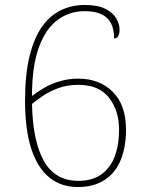

<svg xmlns="http://www.w3.org/2000/svg" viewBox="-20 -744 599 774"><path d="M293 10Q227 10 179.5 -28Q132 -66 106.5 -143Q81 -220 81 -338Q81 -445 99.5 -519Q118 -593 150.5 -638Q183 -683 227 -703.5Q271 -724 322 -724Q373 -724 403.5 -709Q434 -694 448 -671Q462 -648 462 -624Q462 -608 456.5 -598.5Q451 -589 440 -589Q440 -628 426.5 -652Q413 -676 387 -687.5Q361 -699 321 -699Q260 -699 212 -663.5Q164 -628 136.5 -552.5Q109 -477 109 -357Q132 -375 160 -391Q188 -407 222.5 -417Q257 -427 296 -427Q381 -427 434.5 -374Q488 -321 488 -220Q488 -152 467 -100Q446 -48 402.5 -19Q359 10 293 10ZM296 -15Q352 -15 388.5 -41Q425 -67 442.5 -113.5Q460 -160 460 -221Q460 -298 419.5 -350Q379 -402 296 -402Q251 -402 214.5 -388.5Q178 -375 152 -357Q126 -339 109 -325Q112 -175 157 -95Q202 -15 296 -15Z"/></svg>

Font: Noto Serif Khmer Thin
Style: Regular
Weight: 250
Version: Version 2.003